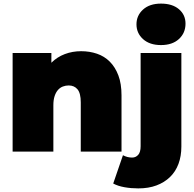

<svg xmlns="http://www.w3.org/2000/svg" viewBox="-20 -841 1076 1065"><path d="M430 -557Q477 -557 518 -543Q559 -529 589 -499Q619 -469 636.5 -423Q654 -377 654 -312V0H428V-273Q428 -324 410 -345.5Q392 -367 361 -367Q344 -367 328.5 -361Q313 -355 301.5 -342Q290 -329 283 -308Q276 -287 276 -257V0H50V-547H265V-493Q297 -525 339.5 -541Q382 -557 430 -557ZM747 204Q707 204 670.5 197.5Q634 191 608 177L662 20Q686 33 713 33Q733 33 746.5 18Q760 3 760 -30V-547H986V-28Q986 25 970 68Q954 111 923 141Q892 171 848 187.5Q804 204 747 204ZM873 -591Q810 -591 773.5 -624Q737 -657 737 -706Q737 -755 773.5 -788Q810 -821 873 -821Q936 -821 972.5 -790Q1009 -759 1009 -710Q1009 -658 972.5 -624.5Q936 -591 873 -591Z"/></svg>

Font: Montserrat-Alt1 Black
Style: Regular
Weight: 900
Designer: Differentunic
Foundry: Differentunic
Version: Version 7.222